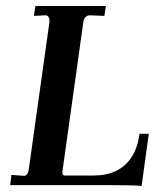

<svg xmlns="http://www.w3.org/2000/svg" viewBox="-20 -617 543 640"><path d="M330 0H14L18 -34L59 -31Q73 -30 76 -53L145 -545V-549Q145 -556 141.5 -561Q138 -566 131 -566L93 -564L98 -597H333L328 -564L280 -566Q271 -566 265 -560Q259 -554 258 -545L188 -45V-42Q188 -32 196 -32H293Q358 -32 397 -67.5Q436 -103 445 -171H476L452 3Q433 0 330 0Z"/></svg>

Font: Unna Medium
Style: Italic
Weight: 500
Italic angle: -8.05°
Designer: Jorge de Buen Unna
Foundry: Omnibus-Type
Version: Version 2.008